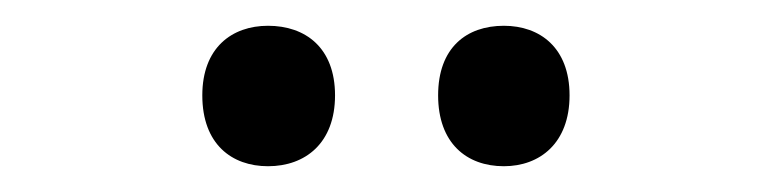

<svg xmlns="http://www.w3.org/2000/svg" viewBox="-20 -753 600 149"><path d="M137 -679C137 -641 160 -624 188 -624C217 -624 240 -642 240 -679C240 -716 217 -733 188 -733C160 -733 137 -716 137 -679ZM320 -679C320 -642 342 -624 371 -624C399 -624 422 -642 422 -679C422 -716 399 -733 371 -733C342 -733 320 -716 320 -679Z"/></svg>

Font: Noto Sans Devanagari UI SemiCondensed Medium
Style: Regular
Weight: 500
Width: 4
Designer: Jelle Bosma - Monotype Design Team
Foundry: Monotype Imaging Inc.
Version: Version 2.004